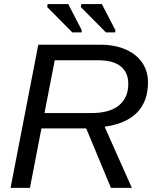

<svg xmlns="http://www.w3.org/2000/svg" viewBox="-20 -903 762 923"><path d="M179.2 -285.6 124 0H30.8L164.1 -688H462.9Q537.6 -688 591.8 -661.6Q639.2 -639.2 665.3 -599.4Q691.4 -559.6 691.4 -507.3Q691.4 -415.5 638.7 -361.8Q585.9 -308.1 482.9 -293.9L613.8 0H513.2L394.5 -285.6ZM418.5 -359.4Q506.8 -359.4 551.8 -396.2Q596.7 -433.1 596.7 -500Q596.7 -554.7 560.3 -584Q523.9 -613.3 451.7 -613.3H243.2L193.8 -359.4ZM373.5 -756.8 371.6 -747.1H327.6L207 -869.1L209 -883.3H308.1ZM535.2 -756.8 533.2 -747.1H489.3L368.7 -869.1L370.6 -883.3H469.7Z"/></svg>

Font: Arimo
Style: Italic
Weight: 400
Italic angle: -12°
Designer: Steve Matteson
Foundry: Monotype Imaging Inc.
Version: Version 1.33